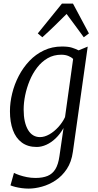

<svg xmlns="http://www.w3.org/2000/svg" viewBox="-20 -832 561 1100"><path d="M397.5 38Q389.5 96 362.8 136.2Q336 176.5 298.8 201.2Q261.5 226 220.8 237.2Q180 248.5 144 248.5Q124 248.5 104 245.8Q84 243 67.2 238.8Q50.5 234.5 40 230L60 158.5Q72.5 165 91.5 171.5Q110.5 178 134.2 182.8Q158 187.5 183.5 187.5Q224.5 187.5 252.8 175.8Q281 164 297.5 136.8Q314 109.5 320.5 63L344 -98.5Q324.5 -64 299.2 -39.8Q274 -15.5 245.8 -2.8Q217.5 10 190 10Q139 10 104.8 -15.5Q70.5 -41 53.8 -87Q37 -133 37 -194.5Q37 -244.5 49.8 -296.8Q62.5 -349 87.5 -397Q112.5 -445 148.5 -483Q184.5 -521 231.5 -543.2Q278.5 -565.5 335 -565.5Q371.5 -565.5 392.5 -558.8Q413.5 -552 430.5 -543.5L482.5 -565ZM399 -494.5Q389.5 -504 372 -511.2Q354.5 -518.5 331 -518.5Q287.5 -518.5 253 -498.5Q218.5 -478.5 192.8 -445Q167 -411.5 150 -370.2Q133 -329 124.2 -286Q115.5 -243 115.5 -204.5Q115.5 -166.5 122 -137.2Q128.5 -108 140.8 -87.5Q153 -67 170.2 -56.8Q187.5 -46.5 209 -46.5Q235 -46.5 262.8 -62.2Q290.5 -78 314.5 -104.5Q338.5 -131 352.5 -161ZM222.5 -618.5 196.5 -640.5 335 -811.5H398L489.5 -640.5L460 -618.5Q436 -652 411.2 -685Q386.5 -718 361.5 -752Q328 -718.5 294.2 -685.5Q260.5 -652.5 222.5 -618.5Z"/></svg>

Font: Merriweather 24pt SemiCondensed Light
Style: Italic
Weight: 300
Width: 4
Italic angle: -7.8°
Designer: Eben Sorkin
Foundry: Eben Sorkin
Version: Version 2.101